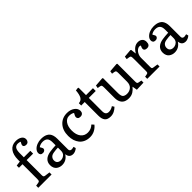

<svg xmlns="http://www.w3.org/2000/svg" viewBox="196 -1915 3062 3062"><g transform="rotate(-45 1727.5 -384.0)"><path d="M41 0V-47.9L98.1 -57.1Q118.2 -60.5 123.5 -71.5Q128.9 -82.5 128.9 -107.9V-443.8H48.8V-494.1L128.9 -503.9V-544.9Q128.9 -655.3 176.5 -718.8Q224.1 -782.2 313 -782.2Q373 -782.2 413.1 -756.6Q453.1 -731 453.1 -686Q453.1 -658.7 437 -639.4Q420.9 -620.1 393.1 -620.1Q365.7 -620.1 351.8 -630.9Q337.9 -641.6 337.9 -659.2Q337.9 -669.4 342.5 -680.4Q347.2 -691.4 362.8 -717.8Q339.4 -730 309.1 -730Q264.2 -730 243.2 -699.5Q222.2 -668.9 222.2 -599.1V-506.8H368.2V-443.8H222.2V-104Q222.2 -81.5 228.3 -71.8Q234.4 -62 253.9 -59.1L340.8 -47.9V0Z M568.8 14.2Q543.5 14.2 519.8 6.8Q496.1 -0.5 475.1 -15.6Q454.1 -30.8 441.4 -58.1Q428.7 -85.4 428.7 -121.1Q428.7 -185.1 469.5 -223.1Q510.3 -261.2 584 -272Q643.1 -280.8 715.8 -284.2V-352.1Q715.8 -416.5 688.5 -443.4Q661.1 -470.2 607.9 -470.2Q577.6 -470.2 552.5 -460.9Q527.3 -451.7 516.1 -439.9Q517.1 -438 522.2 -429.2Q527.3 -420.4 529.5 -416.3Q531.7 -412.1 535.4 -405Q539.1 -397.9 540.5 -392.8Q542 -387.7 542 -383.8Q542 -365.7 526.9 -352.3Q511.7 -338.9 487.8 -338.9Q458 -338.9 444.6 -353.5Q431.2 -368.2 431.2 -391.1Q431.2 -426.3 458 -456.3Q484.9 -486.3 529.1 -503.7Q573.2 -521 622.1 -521Q654.8 -521 681.4 -516.1Q708 -511.2 732.4 -498.8Q756.8 -486.3 773.2 -466.6Q789.6 -446.8 799.3 -414.8Q809.1 -382.8 809.1 -340.8V-100.1Q809.1 -37.6 900.9 -64L911.1 -25.9Q892.1 -7.3 865.5 3.4Q838.9 14.2 818.8 14.2Q732.9 14.2 724.1 -75.2Q667.5 14.2 568.8 14.2ZM606.9 -55.2Q620.1 -55.2 633.8 -58.1Q647.5 -61 662.4 -68.8Q677.2 -76.7 689 -88.1Q700.7 -99.6 708.3 -118.7Q715.8 -137.7 715.8 -161.1V-231.9Q672.9 -231.9 619.1 -223.1Q569.8 -216.3 547.9 -190.7Q525.9 -165 525.9 -131.8Q525.9 -92.3 548.8 -73.7Q571.8 -55.2 606.9 -55.2Z M1198.7 14.2Q1141.1 14.2 1095.5 -6.1Q1049.8 -26.4 1021 -62Q992.2 -97.7 977.3 -144.5Q962.4 -191.4 962.4 -247.1Q962.4 -373 1030.3 -447Q1098.1 -521 1206.5 -521Q1282.7 -521 1334.2 -483.9Q1385.7 -446.8 1385.7 -390.1Q1385.7 -362.3 1368.9 -343.8Q1352.1 -325.2 1319.3 -325.2Q1289.1 -325.2 1274.9 -338.6Q1260.7 -352.1 1260.7 -373Q1260.7 -394.5 1288.6 -440.9Q1265.6 -455.6 1245.4 -460.2Q1225.1 -464.8 1198.7 -464.8Q1139.6 -464.8 1101.6 -410.4Q1063.5 -356 1063.5 -268.1Q1063.5 -172.4 1106.7 -117.7Q1149.9 -63 1223.6 -63Q1300.3 -63 1352.5 -115.2L1386.7 -80.1Q1356.4 -39.6 1307.1 -12.7Q1257.8 14.2 1198.7 14.2Z M1664.6 14.2Q1592.3 14.2 1562 -24.2Q1531.7 -62.5 1531.7 -134.8V-443.8H1452.6V-496.1Q1508.3 -500.5 1532.7 -543.7Q1557.1 -586.9 1563.5 -673.8L1611.3 -680.2L1624.5 -673.8V-506.8H1780.8V-443.8H1624.5V-142.1Q1624.5 -59.1 1695.3 -59.1Q1745.1 -59.1 1791.5 -90.8L1814.5 -55.2Q1785.2 -24.9 1746.6 -5.4Q1708 14.2 1664.6 14.2Z M2074.7 14.2Q2039.1 14.2 2011 5.1Q1982.9 -3.9 1965.1 -19.5Q1947.3 -35.2 1935.5 -57.4Q1923.8 -79.6 1919.2 -104Q1914.6 -128.4 1914.6 -157.2V-386.2Q1914.6 -421.4 1908.7 -433.1Q1902.8 -444.8 1880.4 -448.2L1836.4 -455.1L1844.7 -502.9L1995.6 -514.2L2007.8 -506.8V-186Q2007.8 -160.2 2008.8 -145Q2009.8 -129.9 2015.1 -111.1Q2020.5 -92.3 2030.3 -82.3Q2040 -72.3 2058.3 -65.2Q2076.7 -58.1 2103.5 -58.1Q2160.6 -58.1 2199.7 -92.8Q2238.8 -127.4 2238.8 -196.8V-386.2Q2238.8 -421.4 2232.9 -433.1Q2227.1 -444.8 2204.6 -448.2L2159.7 -455.1L2167.5 -502.9L2319.3 -514.2L2331.5 -506.8V-101.1Q2331.5 -77.6 2337.6 -68.6Q2343.8 -59.6 2363.8 -56.2L2413.6 -46.9V0L2258.8 5.9L2244.6 -75.2H2241.7Q2225.1 -55.2 2210 -41Q2194.8 -26.9 2174.6 -13.4Q2154.3 0 2129.2 7.1Q2104 14.2 2074.7 14.2Z M2498.5 0V-47.9L2546.4 -57.1Q2563.5 -60.5 2567.9 -70.8Q2572.3 -81.1 2572.3 -105V-384.8Q2572.3 -419.9 2566.7 -431.6Q2561 -443.4 2538.6 -446.8L2489.3 -454.1L2496.6 -502.9L2631.3 -514.2L2643.6 -506.8L2654.3 -417H2657.2Q2716.8 -521 2806.2 -521Q2851.6 -521 2880.4 -496.3Q2909.2 -471.7 2909.2 -424.8Q2909.2 -346.2 2842.3 -346.2Q2814 -346.2 2798.6 -358.2Q2783.2 -370.1 2783.2 -390.1Q2783.2 -410.6 2802.2 -448.2Q2773.4 -462.9 2741 -445.3Q2708.5 -427.7 2687 -388.7Q2665.5 -349.6 2665.5 -306.2V-103Q2665.5 -80.1 2669.7 -71.5Q2673.8 -63 2690.4 -60.1L2776.4 -46.9V0Z M3107.9 14.2Q3082.5 14.2 3058.8 6.8Q3035.2 -0.5 3014.2 -15.6Q2993.2 -30.8 2980.5 -58.1Q2967.8 -85.4 2967.8 -121.1Q2967.8 -185.1 3008.5 -223.1Q3049.3 -261.2 3123 -272Q3182.1 -280.8 3254.9 -284.2V-352.1Q3254.9 -416.5 3227.5 -443.4Q3200.2 -470.2 3147 -470.2Q3116.7 -470.2 3091.6 -460.9Q3066.4 -451.7 3055.2 -439.9Q3056.2 -438 3061.3 -429.2Q3066.4 -420.4 3068.6 -416.3Q3070.8 -412.1 3074.5 -405Q3078.1 -397.9 3079.6 -392.8Q3081.1 -387.7 3081.1 -383.8Q3081.1 -365.7 3065.9 -352.3Q3050.8 -338.9 3026.9 -338.9Q2997.1 -338.9 2983.6 -353.5Q2970.2 -368.2 2970.2 -391.1Q2970.2 -426.3 2997.1 -456.3Q3023.9 -486.3 3068.1 -503.7Q3112.3 -521 3161.1 -521Q3193.8 -521 3220.5 -516.1Q3247.1 -511.2 3271.5 -498.8Q3295.9 -486.3 3312.3 -466.6Q3328.6 -446.8 3338.4 -414.8Q3348.1 -382.8 3348.1 -340.8V-100.1Q3348.1 -37.6 3439.9 -64L3450.2 -25.9Q3431.2 -7.3 3404.5 3.4Q3377.9 14.2 3357.9 14.2Q3272 14.2 3263.2 -75.2Q3206.5 14.2 3107.9 14.2ZM3146 -55.2Q3159.2 -55.2 3172.9 -58.1Q3186.5 -61 3201.4 -68.8Q3216.3 -76.7 3228 -88.1Q3239.7 -99.6 3247.3 -118.7Q3254.9 -137.7 3254.9 -161.1V-231.9Q3211.9 -231.9 3158.2 -223.1Q3108.9 -216.3 3086.9 -190.7Q3064.9 -165 3064.9 -131.8Q3064.9 -92.3 3087.9 -73.7Q3110.8 -55.2 3146 -55.2Z"/></g></svg>

Font: Literata Book
Style: Regular
Weight: 400
Designer: Latin by Veronika Burian and Jose Scaglione. Greek by Irene Vlachou. Cyrillic by Vera Evstafieva
Foundry: TypeTogether
Version: Version 2.003;PS 002.003;hotconv 1.0.88;makeotf.lib2.5.64775